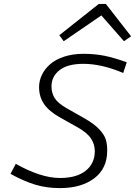

<svg xmlns="http://www.w3.org/2000/svg" viewBox="-20 -941 685 974"><path d="M280.8 -762.2 481 -920.9H517.1L645 -756.8L608.9 -731.9L494.1 -862.8L303.2 -731.9ZM284.2 -38.1Q368.2 -38.1 414.6 -74.7Q460.9 -111.3 460.9 -174.8Q460.9 -208 442.1 -237.5Q423.3 -267.1 374 -294.9L284.2 -345.2Q228.5 -376.5 203.4 -413.3Q178.2 -450.2 178.2 -499Q178.2 -531.2 192.6 -561.3Q207 -591.3 234.4 -615.2Q261.7 -639.2 305.4 -653.6Q349.1 -668 402.8 -668Q461.4 -668 510.5 -658Q559.6 -647.9 623 -625L605 -570.8Q495.6 -617.2 402.8 -617.2Q323.2 -617.2 282.2 -585.2Q241.2 -553.2 241.2 -502.9Q241.2 -469.2 257.3 -443.4Q273.4 -417.5 317.9 -392.1L408.2 -340.8Q456.5 -313.5 482.7 -285.9Q508.8 -258.3 516.4 -234.4Q523.9 -210.4 523.9 -176.8Q523.9 -86.4 458.3 -36.6Q392.6 13.2 284.2 13.2Q215.8 13.2 158 -4.4Q100.1 -22 33.2 -59.1L60.1 -109.9Q187.5 -38.1 284.2 -38.1Z"/></svg>

Font: IntelOne Mono Light
Style: Italic
Weight: 300
Italic angle: -16°
Designer: Fred Shallcrass
Foundry: Frere-Jones Type LLC
Version: Version 1.200;hotconv 1.1.0;makeotfexe 2.6.0;FJTRelease1.2